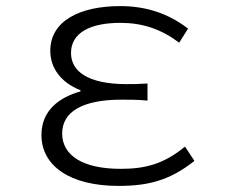

<svg xmlns="http://www.w3.org/2000/svg" viewBox="-20 -596 740 630"><path d="M116 -153C116 -52 209 14 369 14C469 14 538 -5 618 -68L587 -115C517 -57 455 -42 376 -42C250 -42 184 -87 184 -158C184 -229 250 -269 379 -269C406 -269 431 -269 464 -266V-322C435 -320 417 -320 395 -320C267 -320 213 -363 213 -422C213 -489 277 -521 375 -521C447 -521 508 -501 568 -456L597 -502C534 -551 460 -576 375 -576C241 -576 145 -527 145 -429C145 -373 180 -325 244 -300V-296C176 -277 116 -235 116 -153Z"/></svg>

Font: Kawkab Mono Light
Style: Regular
Weight: 300
Monospace: yes
Designer: Abdullah Arif
Foundry: Abdullah Arif
Version: Version 1.000;PS 000.500;hotconv 1.0.88;makeotf.lib2.5.64775